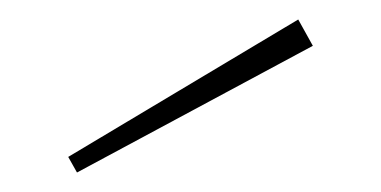

<svg xmlns="http://www.w3.org/2000/svg" viewBox="-20 -762 391 197"><path d="M286 -742 301 -715 59 -585 50 -601Z"/></svg>

Font: BhuTuka Expanded One
Style: Regular
Weight: 400
Designer: Erin McLaughlin
Version: Version 1.000; ttfautohint (v1.8.3)